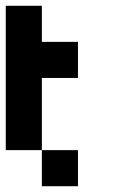

<svg xmlns="http://www.w3.org/2000/svg" viewBox="-20 -645 415 665"><path d="M125 -125H0V-625H125V-500H250V-375H125ZM125 0V-125H250V0Z"/></svg>

Font: Tiny5
Style: Regular
Weight: 400
Designer: Stefan Schmidt
Foundry: Made with Bits'n'Picas by Kreative Software
Version: Version 1.002; ttfautohint (v1.8.4.7-5d5b)